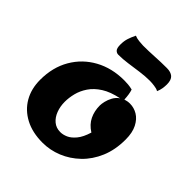

<svg xmlns="http://www.w3.org/2000/svg" viewBox="-231 -998 1177 1177"><g transform="rotate(45 357.5 -409.5)"><path d="M328 25Q240 25 176.5 -8.5Q113 -42 79 -101Q45 -160 45 -238Q45 -346 92.5 -427.5Q140 -509 223 -554.5Q306 -600 412 -600Q429 -600 446.5 -598.5Q464 -597 484 -592Q489 -578 492 -558.5Q495 -539 496 -517Q505 -520 515.5 -522Q526 -524 538 -524Q573 -524 604 -505.5Q635 -487 655 -448Q675 -409 675 -349Q675 -260 645.5 -190.5Q616 -121 566 -73Q516 -25 454.5 0Q393 25 328 25ZM359 -98Q382 -98 407 -109Q432 -120 456 -149Q480 -178 496 -231Q453 -258 434 -297.5Q415 -337 415 -385Q415 -399 420 -421Q425 -443 437.5 -466Q450 -489 472 -504Q403 -490 359 -462Q315 -434 290.5 -397.5Q266 -361 256.5 -322.5Q247 -284 247 -249Q247 -209 260 -174.5Q273 -140 298 -119Q323 -98 359 -98ZM275 -685Q261 -685 250.5 -696Q240 -707 240 -738Q240 -769 248 -793.5Q256 -818 269 -844Q284 -837 308 -834.5Q332 -832 343 -832Q391 -832 441.5 -835Q492 -838 544 -838Q578 -838 596.5 -822Q615 -806 615 -767Q615 -750 612 -731.5Q609 -713 601 -695Q589 -703 564.5 -706Q540 -709 525 -709Q486 -709 442 -703Q398 -697 355.5 -691Q313 -685 275 -685Z"/></g></svg>

Font: Lemon
Style: Regular
Weight: 400
Designer: Eduardo Rodriguez Tunni
Foundry: Eduardo Rodriguez Tunni
Version: Version 1.003; ttfautohint (v1.8.4.7-5d5b);gftools[0.9.24]